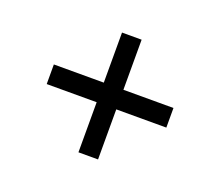

<svg xmlns="http://www.w3.org/2000/svg" viewBox="-92 -801 886 773"><g transform="rotate(20 351.0 -414.5)"><path d="M309 -158H393V-372.5H607.5V-456.5H393V-671H309V-456.5H95V-372.5H309Z"/></g></svg>

Font: Spartan Medium
Style: Regular
Weight: 500
Designer: Matt Bailey, Mirko Velimirovic
Foundry: Matt Bailey
Version: Version 1.003; ttfautohint (v1.8.3)